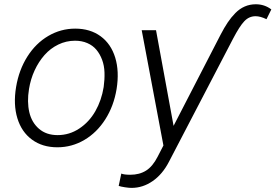

<svg xmlns="http://www.w3.org/2000/svg" viewBox="-20 -689 1310 913"><path d="M252.8 11.4Q181.8 11.4 132.3 -24.9Q82.7 -61.1 62.7 -126.4Q42.6 -191.8 56.5 -275.2Q70 -356.5 110.1 -419.9Q150.2 -483.3 209.7 -518.1Q269.2 -552.9 337.7 -552.9Q408.7 -552.9 458.3 -516.7Q507.8 -480.5 527.9 -415Q547.9 -349.4 534.4 -265.6Q521 -184.7 480.8 -121.6Q440.7 -58.6 381.2 -23.6Q321.7 11.4 252.8 11.4ZM253.9 -46.5Q310 -46.5 357.1 -77.8Q404.1 -109 433.4 -160.3Q462.7 -211.6 473 -275.2Q478 -311.4 476.9 -344.1Q475.9 -376.8 465.6 -404.5Q455.3 -432.2 438.4 -452.4Q421.5 -472.7 395.4 -484Q369.3 -495.4 337 -495.4Q294.7 -495.4 257.1 -477.1Q219.5 -458.8 191.6 -427.2Q163.7 -395.6 144.5 -354Q125.4 -312.5 117.9 -265.6Q108 -204.9 119.3 -155.7Q130.7 -106.5 165.5 -76.5Q200.3 -46.5 253.9 -46.5ZM653.8 -545.5H721.9L805.4 -90.6L1028.8 -523.8Q1046.5 -557.9 1062.7 -582Q1078.8 -606.2 1099.3 -627Q1119.7 -647.7 1144 -658.2Q1168.3 -668.7 1196.4 -668.7Q1237.9 -668.7 1270.2 -644.2L1247.2 -597.7Q1218 -611.9 1195.3 -611.9Q1164.4 -611.9 1141.9 -588.2Q1119.3 -564.6 1087.7 -503.9L783 81Q752.5 139.9 705.8 172.2Q659.1 204.5 605.5 204.5Q593.4 204.5 573.9 201.5Q554.3 198.5 544.4 195L556.8 136.4Q570 142 599.8 142Q643.1 142 674.5 122.3Q706 102.6 729.8 55.8L757.1 2.8Z"/></svg>

Font: Karasuma Gothic
Style: Light Italic
Weight: 300
Italic angle: 9.39998°
Designer: Rasmus Andersson / Ryoko Nishizuka
Foundry: rsms
Version: Version 1.00